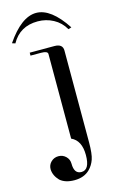

<svg xmlns="http://www.w3.org/2000/svg" viewBox="-128 -890 562 940"><g transform="rotate(-15 153.0 -420.0)"><path d="M202 -660Q244 -660 244 -626V-161Q244 -102 234.5 -75Q225 -48 206 -29Q177 0 128 0Q81 0 55 -23Q29 -50 28 -82Q28 -104 43.5 -119Q59 -134 81 -134Q103 -134 118.5 -119Q134 -104 134 -82Q134 -30 171 -30Q213 -30 213 -105Q213 -179 164 -201V-630Q164 -645 130 -645H77V-660ZM5 -727Q82 -840 157 -840Q232 -840 306 -727L290 -722Q269 -759 232.5 -778.5Q196 -798 154 -798Q63 -798 21 -722Z"/></g></svg>

Font: kawoszeh
Style: Medium
Weight: 500
Version: Version 000.030